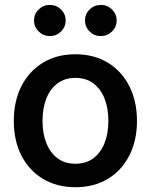

<svg xmlns="http://www.w3.org/2000/svg" viewBox="-20 -763 623 794"><path d="M291.5 11.2Q215.3 11.2 158 -23.2Q100.6 -57.6 68.8 -119.4Q37.1 -181.2 37.1 -262.7Q37.1 -345.2 68.8 -407.2Q100.6 -469.2 158 -503.9Q215.3 -538.6 291.5 -538.6Q368.7 -538.6 425.8 -503.9Q482.9 -469.2 514.6 -407.2Q546.4 -345.2 546.4 -262.7Q546.4 -181.2 514.6 -119.4Q482.9 -57.6 425.8 -23.2Q368.7 11.2 291.5 11.2ZM292 -85.9Q335.9 -85.9 366.2 -108.6Q396.5 -131.3 412.4 -171.4Q428.2 -211.4 428.2 -263.2Q428.2 -315.4 412.4 -355.5Q396.5 -395.5 366.2 -418.2Q335.9 -440.9 292 -440.9Q248 -440.9 217.8 -418.2Q187.5 -395.5 171.6 -355.5Q155.8 -315.4 155.8 -263.2Q155.8 -211.4 171.6 -171.4Q187.5 -131.3 217.8 -108.6Q248 -85.9 292 -85.9ZM397 -613.8Q369.6 -613.8 350.6 -632.8Q331.5 -651.9 331.5 -678.2Q331.5 -705.1 350.6 -723.9Q369.6 -742.7 397 -742.7Q423.8 -742.7 443.1 -723.9Q462.4 -705.1 462.4 -678.2Q462.4 -651.9 443.1 -632.8Q423.8 -613.8 397 -613.8ZM186 -613.8Q159.2 -613.8 139.9 -632.8Q120.6 -651.9 120.6 -678.2Q120.6 -705.1 139.9 -723.9Q159.2 -742.7 186 -742.7Q213.4 -742.7 232.4 -723.9Q251.5 -705.1 251.5 -678.2Q251.5 -651.9 232.4 -632.8Q213.4 -613.8 186 -613.8Z"/></svg>

Font: Inter Cardless Tabular Medium
Style: Regular
Weight: 500
Designer: Rasmus Andersson
Foundry: rsms
Version: Version 4.000;git-4fc901f